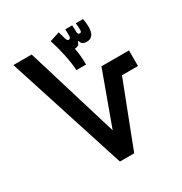

<svg xmlns="http://www.w3.org/2000/svg" viewBox="-169 -847 923 973"><g transform="rotate(-30 293.0 -361.0)"><path d="M252.9 0 29.8 -693.4H136.7L300.3 -155.8L413.1 -464.8H574.2V-373.5H480.5L336.4 0ZM293.5 -511.7Q291.5 -552.2 280.5 -604.5Q269.5 -656.7 253.9 -703.6L311.5 -722.2L323.2 -681.2Q328.1 -664.1 335.9 -664.1Q347.2 -664.1 348.6 -676.3Q349.1 -683.1 348.9 -694.8Q348.6 -706.5 348.1 -718.8H388.2Q389.2 -710 389.6 -697.3Q389.6 -684.1 390.1 -676.8Q391.6 -664.1 400.9 -664.1Q406.2 -664.1 409.2 -666.7Q412.1 -669.4 412.1 -678.7Q412.1 -687.5 411.6 -696.8Q410.6 -706.1 409.7 -718.8H451.7Q454.1 -709 455.6 -697Q457 -685.1 457 -670.9Q457 -609.4 411.6 -609.4Q381.8 -609.4 377 -633.8H372.1Q369.6 -619.1 360.6 -614.3Q351.6 -609.4 341.3 -609.4H340.8Q350.6 -561.5 350.1 -511.7Z"/></g></svg>

Font: CaskaydiaMono NF
Style: Regular
Weight: 400
Designer: Aaron Bell
Foundry: Saja Typeworks
Version: Version 2111.001; ttfautohint (v1.8.4);Nerd Fonts 3.1.1